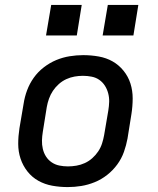

<svg xmlns="http://www.w3.org/2000/svg" viewBox="-20 -752 640 780"><path d="M255 8Q223 8 192.5 2.5Q162 -3 136 -17.5Q110 -32 91.5 -55.5Q73 -79 63.5 -107.5Q54 -136 54 -167.5Q54 -199 59 -231L76 -331Q80 -358 90 -385Q100 -412 117 -436Q134 -460 158 -478.5Q182 -497 208.5 -508Q235 -519 263 -523.5Q291 -528 318 -528Q350 -528 381 -522.5Q412 -517 437.5 -502.5Q463 -488 482 -464.5Q501 -441 510 -412.5Q519 -384 519 -352.5Q519 -321 514 -289L498 -189Q493 -162 483.5 -135Q474 -108 456.5 -84Q439 -60 415.5 -41.5Q392 -23 365 -12Q338 -1 310.5 3.5Q283 8 255 8ZM256 -76Q273 -76 290.5 -79Q308 -82 324.5 -89.5Q341 -97 355 -109.5Q369 -122 379 -137Q389 -152 394.5 -169Q400 -186 403 -203L420 -303Q423 -321 423.5 -338.5Q424 -356 419.5 -373Q415 -390 406 -404Q397 -418 383.5 -427.5Q370 -437 352.5 -440.5Q335 -444 317 -444Q300 -444 283 -441Q266 -438 249.5 -430.5Q233 -423 219 -410.5Q205 -398 195 -383Q185 -368 179 -351Q173 -334 170 -317L154 -217Q151 -199 150.5 -181.5Q150 -164 154 -147Q158 -130 167 -116Q176 -102 190 -92.5Q204 -83 221 -79.5Q238 -76 256 -76ZM397 -608 418 -732H542L522 -608ZM167 -608 188 -732H312L292 -608Z"/></svg>

Font: Iosevka SS04 Medium Extended
Style: Italic
Weight: 500
Width: 7
Italic angle: -9°
Monospace: yes
Designer: Belleve Invis
Foundry: Belleve Invis
Version: Version 19.0.0; ttfautohint (v1.8.4)